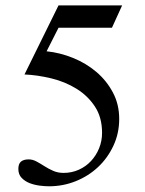

<svg xmlns="http://www.w3.org/2000/svg" viewBox="-20 -668 530 700"><path d="M388.2 -566.9H193.4L149.9 -481Q198.7 -476.1 246.3 -456.8Q293.9 -437.5 331.3 -405.8Q368.7 -374 391.6 -330.8Q414.6 -287.6 414.6 -234.4Q414.6 -182.1 393.6 -137Q372.6 -91.8 337.4 -58.8Q302.2 -25.9 255.9 -7.3Q209.5 11.2 158.7 11.2Q144 11.2 124.8 8.8Q105.5 6.3 88.4 -0.2Q71.3 -6.8 59.1 -19.3Q46.9 -31.7 46.9 -52.2Q46.9 -70.8 56.6 -78.9Q66.4 -86.9 84.5 -86.9Q99.1 -86.9 113 -79.3Q127 -71.8 141.8 -62.3Q156.7 -52.7 173.8 -45.2Q190.9 -37.6 211.9 -37.6Q241.7 -37.6 267.6 -49.3Q293.5 -61 312 -81.1Q330.6 -101.1 341.3 -127.4Q352.1 -153.8 352.1 -183.6Q352.1 -240.2 325.9 -279.8Q299.8 -319.3 258.5 -344.7Q217.3 -370.1 167 -382.3Q116.7 -394.5 69.3 -396.5L193.4 -648.4H425.3Z"/></svg>

Font: Kitab
Style: Regular
Weight: 400
Designer: SIL International
Foundry: Khaled Hosny
Version: Version 1.000